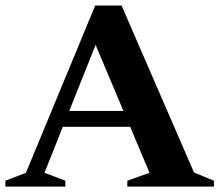

<svg xmlns="http://www.w3.org/2000/svg" viewBox="-32 -694 816 714"><path d="M689.5 -52.5 763.5 -22V0H441.5V-22L524 -51.5L452 -222.5H201.5L133.5 -51.5L211 -22V0H-12V-22L64.5 -51.5L322 -673.5H420ZM225.5 -281.5H427L323.5 -527Z"/></svg>

Font: Newsreader Text
Style: Bold
Weight: 700
Designer: Hugues Gentile
Foundry: Production Type
Version: Version 1.001